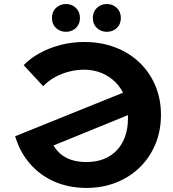

<svg xmlns="http://www.w3.org/2000/svg" viewBox="-20 -920 857 952"><path d="M409 11.8Q321.8 11.8 250.4 -19.3Q178.9 -50.4 128.8 -107.9Q78.7 -165.3 55.1 -244.5L617.5 -471.4L652 -364.5L170.2 -168.2L220.3 -274.6Q230.2 -201.6 277.6 -159.1Q325 -116.6 409 -116.6Q456.7 -116.6 494.6 -131.6Q532.6 -146.6 559.4 -175.1Q586.1 -203.5 600.2 -243.1Q614.4 -282.6 614.4 -331.3V-357Q614.4 -403.8 597.8 -443.7Q581.3 -483.5 552 -512.8Q522.6 -542 483 -558.3Q443.3 -574.5 396.7 -574.5Q361.2 -574.5 324.1 -565.3Q287 -556.1 253.4 -537.9Q219.7 -519.7 194.1 -492.5L97.4 -596.9Q130.4 -631.1 177.4 -656.9Q224.5 -682.8 281 -697.3Q337.5 -711.8 398.1 -711.8Q481.2 -711.8 550.8 -685.3Q620.4 -658.8 671.5 -610.1Q722.6 -561.4 750.3 -495.3Q778.1 -429.2 778.1 -350.6Q778.1 -271.4 750.5 -205.1Q722.9 -138.8 673.2 -90.3Q623.4 -41.8 556 -15Q488.6 11.8 409 11.8ZM509.7 -762.3Q480.8 -762.3 460.5 -781.1Q440.3 -800 440.3 -831Q440.3 -861.9 460.5 -881Q480.8 -900.1 509.7 -900.1Q538.7 -900.1 559 -881Q579.2 -861.9 579.2 -831Q579.2 -800 559 -781.1Q538.7 -762.3 509.7 -762.3ZM307.1 -762.3Q278.1 -762.3 257.8 -781.1Q237.6 -800 237.6 -831Q237.6 -861.9 257.8 -881Q278.1 -900.1 307.1 -900.1Q336 -900.1 356.3 -881Q376.5 -861.9 376.5 -831Q376.5 -800 356.3 -781.1Q336 -762.3 307.1 -762.3Z"/></svg>

Font: Montserrat Alternates Thin
Style: Regular
Weight: 100
Designer: Julieta Ulanovsky
Foundry: Julieta Ulanovsky
Version: Version 9.000